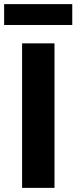

<svg xmlns="http://www.w3.org/2000/svg" viewBox="-35 -910 370 930"><path d="M229 -700V0H72V-700ZM315 -890V-789H-15V-890Z"/></svg>

Font: Pathway Extreme 72pt
Style: Bold
Weight: 700
Designer: Eduardo Rodriguez Tunni
Foundry: Eduardo Rodriguez Tunni
Version: Version 1.001;gftools[0.9.26]